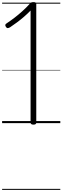

<svg xmlns="http://www.w3.org/2000/svg" viewBox="-20 -1168 592 1821"><path d="M298 14Q283 14 276.5 9Q270 4 270 -5V-1068Q240 -1037 206.5 -1008Q173 -979 139.5 -954.5Q106 -930 75 -909Q63 -902 53.5 -901.5Q44 -901 36 -913Q28 -926 30.5 -933.5Q33 -941 45 -948Q80 -971 116.5 -999Q153 -1027 191 -1061Q229 -1095 265 -1135Q270 -1141 274 -1143.5Q278 -1146 284 -1147Q290 -1148 299 -1148Q313 -1148 318.5 -1143Q324 -1138 324 -1129V-5Q324 4 318 9Q312 14 298 14ZM0 623H552V633H0ZM0 -20H552V0H0ZM0 -505H552V-500H0ZM0 -1143H552V-1133H0Z"/></svg>

Font: Playwrite CL Guides
Style: Regular
Weight: 400
Designer: Veronika Burian, José Scaglione
Foundry: TypeTogether
Version: Version 1.003